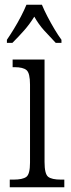

<svg xmlns="http://www.w3.org/2000/svg" viewBox="-20 -786 300 806"><path d="M21 0V-32H37Q75 -32 90.5 -43.5Q106 -55 106 -103V-431Q106 -479 91.5 -491.5Q77 -504 41 -504H33V-536H167V-106Q167 -56 182 -44Q197 -32 236 -32H250V0ZM9 -619Q22 -638 38 -664Q54 -690 68 -717Q82 -744 91 -766H156Q165 -744 179 -717Q193 -690 208.5 -664Q224 -638 238 -619V-606H214Q188 -633 165 -658.5Q142 -684 124 -716Q104 -684 81.5 -658.5Q59 -633 32 -606H9Z"/></svg>

Font: Noto Serif Lao Condensed Light
Style: Regular
Weight: 300
Width: 3
Designer: Monotype Design Team
Foundry: Monotype Imaging Inc.
Version: Version 2.003; ttfautohint (v1.8.4.7-5d5b)